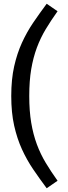

<svg xmlns="http://www.w3.org/2000/svg" viewBox="-20 -862 365 1024"><path d="M136 -350Q136 -270 146.5 -207.5Q157 -145 176.5 -92.5Q196 -40 224 6.5Q252 53 287 102L229 142Q191 91 157 41Q123 -9 97 -66Q71 -123 55.5 -192Q40 -261 40 -350Q40 -439 55.5 -508Q71 -577 97 -634Q123 -691 157 -741Q191 -791 229 -842L287 -802Q252 -753 224 -706.5Q196 -660 176.5 -607.5Q157 -555 146.5 -493Q136 -431 136 -350Z"/></svg>

Font: Feura Sans
Style: Regular
Weight: 400
Designer: Carrois Corporate & Edenspiekermann
Foundry: Carrois Corporate GbR & Edenspiekermann AG
Version: Version 1.001